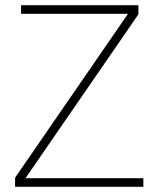

<svg xmlns="http://www.w3.org/2000/svg" viewBox="-20 -718 601 738"><path d="M531 0H38V-35L472 -665H61V-698H512V-663L78 -33H531Z"/></svg>

Font: Plexus Sans ExtraLight
Style: Regular
Weight: 250
Version: Version 2.001;PS 002.001;hotconv 1.0.70;makeotf.lib2.5.58329